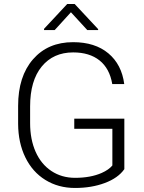

<svg xmlns="http://www.w3.org/2000/svg" viewBox="-20 -932 724 962"><path d="M603 -84.5Q571.8 -40 505.1 -15.1Q438.5 9.8 356 9.8Q272.5 9.8 207.5 -30.3Q142.6 -70.3 106.9 -143.6Q71.3 -216.8 70.8 -311.5V-401.4Q70.8 -549.3 145.5 -635Q220.2 -720.7 346.2 -720.7Q456.1 -720.7 522.9 -664.8Q589.8 -608.9 602.5 -510.7H542.5Q529.3 -588.9 478.8 -629.2Q428.2 -669.4 346.7 -669.4Q247.1 -669.4 189 -598.6Q130.9 -527.8 130.9 -398.9V-314.9Q130.9 -233.9 158.4 -171.6Q186 -109.4 237.5 -75.2Q289.1 -41 356 -41Q433.6 -41 489.3 -65.4Q525.4 -81.5 543 -103V-286.6H352.1V-337.4H603ZM471.7 -786.1V-781.2H417.5L335.4 -870.6L253.9 -781.2H200.7V-787.6L316.9 -912.1H354Z"/></svg>

Font: RobotoInd Light
Style: Regular
Weight: 300
Designer: Google
Version: Version 2.001151; 2014